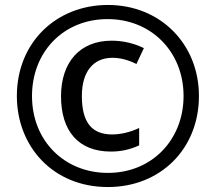

<svg xmlns="http://www.w3.org/2000/svg" viewBox="-20 -744 869 774"><path d="M415 10C627 10 782 -144 782 -357C782 -566 627 -724 415 -724C207 -724 48 -573 48 -357C48 -154 193 10 415 10ZM415 -47C241 -47 109 -175 109 -357C109 -533 234 -667 414 -667C590 -667 720 -535 720 -357C720 -181 593 -47 415 -47ZM427 -133C470 -133 506 -142 541 -158V-228C505 -211 466 -202 432 -202C349 -202 310 -252 310 -357C310 -455 356 -511 433 -511C464 -511 496 -503 530 -486L560 -550C519 -570 475 -580 430 -580C301 -580 226 -492 226 -356C226 -215 297 -133 427 -133Z"/></svg>

Font: Noto Sans Myanmar UI Condensed Medium
Style: Regular
Weight: 500
Width: 3
Designer: Monotype Design Team
Foundry: Monotype Imaging Inc.
Version: Version 2.103